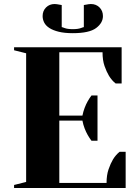

<svg xmlns="http://www.w3.org/2000/svg" viewBox="-20 -935 685 955"><path d="M50 0ZM390 -360Q394 -380 401 -398.5Q408 -417 416 -431Q425 -447 435 -460H465V-235H435Q425 -248 416 -264Q408 -278 401 -296Q394 -314 390 -335H275V-25H510Q510 -64 520 -93Q530 -122 542 -142Q556 -165 575 -180H605V0H50V-15L110 -30V-670L50 -685V-700H585V-520H555Q536 -535 522 -558Q510 -578 500 -606.5Q490 -635 490 -675H275V-360ZM342 -790Q368 -790 382.5 -795.5Q397 -801 397 -800V-910Q403 -911 409 -912Q414 -913 420 -914Q426 -915 432 -915Q458 -915 475 -898Q492 -881 492 -855Q492 -821 458 -795.5Q424 -770 342 -770Q301 -770 272.5 -777Q244 -784 226 -795.5Q208 -807 200 -822.5Q192 -838 192 -855Q192 -881 209 -898Q226 -915 252 -915Q257 -915 263.5 -914Q270 -913 275 -912Q281 -911 287 -910V-800Q287 -801 301.5 -795.5Q316 -790 342 -790Z"/></svg>

Font: Yeseva One
Style: Regular
Weight: 400
Designer: Jovanny Lemonad
Foundry: Jovanny Lemonad
Version: Version 2.001; ttfautohint (v0.91) -l 8 -r 50 -G 200 -x 0 -w